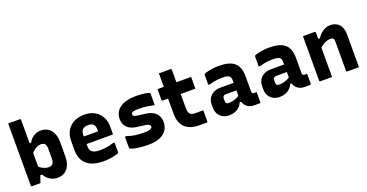

<svg xmlns="http://www.w3.org/2000/svg" viewBox="-34 -1442 4099 2146"><g transform="rotate(-20 2015.0 -369.0)"><path d="M180 0Q169 0 150 0Q131 0 111.5 0Q92 0 81 0Q78 0 75.5 -1.5Q73 -3 71.5 -5Q70 -7 70 -11Q70 -85 70 -159Q70 -233 70 -307Q70 -381 70 -455Q70 -529 70 -603Q70 -640 70 -676.5Q70 -713 70 -750Q88 -750 105 -750Q122 -750 139.5 -750Q157 -750 174 -750Q191 -750 209 -750Q213 -750 215 -748.5Q217 -747 218.5 -745Q220 -743 220 -739Q220 -659 220 -580.5Q220 -502 220 -424.5Q220 -347 220 -268.5Q220 -190 220 -110Q220 -110 216 -98.5Q212 -87 206 -71Q200 -55 194.5 -38.5Q189 -22 184.5 -11Q180 0 180 0ZM186 -84 205 -198Q232 -167 267 -151Q302 -135 331 -135Q352 -135 366 -143.5Q380 -152 387.5 -168.5Q395 -185 395 -209V-333Q395 -354 390.5 -368.5Q386 -383 378 -391Q370 -399 358 -403Q346 -407 331 -407Q312 -407 290 -397.5Q268 -388 247 -371Q226 -354 209 -331V-461H238Q253 -490 275.5 -510Q298 -530 325 -541Q352 -552 382 -552Q420 -552 450 -539Q480 -526 501 -501Q522 -476 533.5 -440Q545 -404 545 -358V-184Q545 -138 533.5 -102Q522 -66 501 -41Q480 -16 450 -3Q420 10 382 10Q352 10 323.5 -1Q295 -12 271.5 -33Q248 -54 230 -84Z M902 -552Q973 -552 1024 -523Q1075 -494 1102.5 -444Q1130 -394 1130 -330V-244Q1130 -241 1129 -238.5Q1128 -236 1125.5 -235Q1123 -234 1120 -234H900Q883 -234 865 -234Q847 -234 830 -234H785V-324H985Q985 -328 985 -330.5Q985 -333 985 -337Q985 -362 980 -379.5Q975 -397 964 -408Q954 -418 939 -422.5Q924 -427 902 -427Q857 -427 836 -406Q815 -385 815 -337V-210Q815 -195 817.5 -183Q820 -171 824.5 -161.5Q829 -152 836 -145Q851 -130 875.5 -124Q900 -118 932 -118Q968 -118 996 -121.5Q1024 -125 1048.5 -130.5Q1073 -136 1095 -143H1115Q1115 -115 1115 -86.5Q1115 -58 1115 -29Q1115 -27 1114 -25Q1113 -23 1111 -21Q1104 -14 1076 -6.5Q1048 1 1009 6.5Q970 12 931 12Q864 12 813.5 -3.5Q763 -19 730.5 -48.5Q698 -78 681.5 -119.5Q665 -161 665 -212V-330Q665 -378 681 -418.5Q697 -459 728 -489Q759 -519 803 -535.5Q847 -552 902 -552Z M1468 -135Q1524 -135 1543 -146Q1562 -157 1562 -170Q1562 -179 1557.5 -186.5Q1553 -194 1541 -199.5Q1529 -205 1506 -208L1402 -222Q1354 -229 1322 -249Q1290 -269 1274 -299.5Q1258 -330 1258 -368Q1258 -412 1275.5 -445.5Q1293 -479 1326 -502.5Q1359 -526 1407 -538Q1455 -550 1516 -550Q1547 -550 1573.5 -548Q1600 -546 1622.5 -542.5Q1645 -539 1663 -534Q1671 -532 1674.5 -529.5Q1678 -527 1679 -522.5Q1680 -518 1680 -510Q1680 -486 1680 -450.5Q1680 -415 1680 -385H1660Q1633 -392 1607.5 -396.5Q1582 -401 1556 -403Q1530 -405 1501 -405Q1463 -405 1442.5 -401Q1422 -397 1414.5 -390Q1407 -383 1407 -373Q1407 -364 1411.5 -357Q1416 -350 1427.5 -346Q1439 -342 1458 -339L1551 -327Q1601 -321 1636 -301.5Q1671 -282 1690 -250Q1709 -218 1709 -172Q1709 -117 1681.5 -76Q1654 -35 1600 -12.5Q1546 10 1467 10Q1431 10 1399.5 8Q1368 6 1341.5 2Q1315 -2 1293.5 -7Q1272 -12 1257 -18Q1250 -21 1248 -24Q1246 -27 1246 -36Q1246 -61 1246 -96.5Q1246 -132 1246 -165H1266Q1290 -156 1313 -150.5Q1336 -145 1360 -141.5Q1384 -138 1410.5 -136.5Q1437 -135 1468 -135Z M1770 -540H2159Q2164 -540 2167 -537Q2170 -534 2170 -529Q2170 -506 2170 -485.5Q2170 -465 2170 -444Q2170 -423 2170 -400H1781Q1779 -400 1777 -401Q1775 -402 1773.5 -403.5Q1772 -405 1771 -407Q1770 -409 1770 -411Q1770 -434 1770 -455Q1770 -476 1770 -496.5Q1770 -517 1770 -540ZM2170 -143Q2170 -110 2170 -77Q2170 -44 2170 -11Q2170 -7 2167 -3.5Q2164 0 2159 0Q2149 0 2138.5 0Q2128 0 2117 0Q2106 0 2095.5 0Q2085 0 2074 0Q2021 0 1978.5 -13Q1936 -26 1906 -52.5Q1876 -79 1860.5 -121Q1845 -163 1845 -220Q1845 -268 1845 -315.5Q1845 -363 1845 -411Q1845 -459 1845 -506.5Q1845 -554 1845 -602Q1845 -627 1845 -651Q1845 -675 1845 -700Q1880 -700 1915 -700Q1950 -700 1984 -700Q1987 -700 1989.5 -698.5Q1992 -697 1993.5 -694.5Q1995 -692 1995 -689Q1995 -632 1995 -575Q1995 -518 1995 -460.5Q1995 -403 1995 -346Q1995 -289 1995 -232Q1995 -204 2000.5 -187Q2006 -170 2017 -159Q2027 -150 2042 -146.5Q2057 -143 2079 -143Q2093 -143 2106 -143Q2119 -143 2132.5 -143Q2146 -143 2159 -143Z M2744 -337Q2744 -314 2744 -291.5Q2744 -269 2744 -246Q2744 -223 2744 -200Q2744 -177 2744 -155Q2744 -149 2745.5 -144Q2747 -139 2750 -136Q2753 -133 2757.5 -131.5Q2762 -130 2769 -130Q2772 -130 2774.5 -130Q2777 -130 2780 -130H2800Q2800 -100 2800 -70.5Q2800 -41 2800 -11Q2800 -6 2797 -3Q2794 0 2789 0Q2784 0 2761.5 0Q2739 0 2722 0Q2693 0 2670 -9.5Q2647 -19 2629.5 -36.5Q2612 -54 2603 -78Q2594 -102 2594 -131Q2594 -161 2594 -191Q2594 -221 2594 -251Q2594 -268 2594 -283.5Q2594 -299 2594 -315Q2594 -331 2594 -347Q2594 -372 2584 -386.5Q2574 -401 2553 -407Q2532 -413 2497 -413Q2469 -413 2442.5 -410.5Q2416 -408 2391 -403Q2366 -398 2340 -390H2320Q2320 -419 2320 -449.5Q2320 -480 2320 -508Q2320 -512 2321 -514.5Q2322 -517 2323 -518Q2329 -524 2357 -531.5Q2385 -539 2423 -544.5Q2461 -550 2497 -550Q2562 -550 2608.5 -538Q2655 -526 2685 -500.5Q2715 -475 2729.5 -434.5Q2744 -394 2744 -337ZM2430 -155Q2430 -139 2438.5 -130.5Q2447 -122 2466 -122Q2491 -122 2515.5 -127.5Q2540 -133 2564 -144Q2588 -155 2612 -172V-87H2583Q2570 -56 2547.5 -34.5Q2525 -13 2494 -1.5Q2463 10 2427 10Q2382 10 2349 -8.5Q2316 -27 2298 -59.5Q2280 -92 2280 -134V-171Q2280 -203 2291 -229.5Q2302 -256 2322.5 -275Q2343 -294 2372 -304.5Q2401 -315 2437 -315Q2472 -315 2505.5 -315Q2539 -315 2569 -315Q2599 -315 2625 -315Q2634 -315 2638.5 -297.5Q2643 -280 2644 -259Q2645 -238 2645 -225Q2615 -225 2585.5 -225Q2556 -225 2526 -225Q2496 -225 2466 -225Q2457 -225 2450.5 -222.5Q2444 -220 2439 -215Q2435 -211 2432.5 -205Q2430 -199 2430 -192Z M3344 -337Q3344 -314 3344 -291.5Q3344 -269 3344 -246Q3344 -223 3344 -200Q3344 -177 3344 -155Q3344 -149 3345.5 -144Q3347 -139 3350 -136Q3353 -133 3357.5 -131.5Q3362 -130 3369 -130Q3372 -130 3374.5 -130Q3377 -130 3380 -130H3400Q3400 -100 3400 -70.5Q3400 -41 3400 -11Q3400 -6 3397 -3Q3394 0 3389 0Q3384 0 3361.5 0Q3339 0 3322 0Q3293 0 3270 -9.5Q3247 -19 3229.5 -36.5Q3212 -54 3203 -78Q3194 -102 3194 -131Q3194 -161 3194 -191Q3194 -221 3194 -251Q3194 -268 3194 -283.5Q3194 -299 3194 -315Q3194 -331 3194 -347Q3194 -372 3184 -386.5Q3174 -401 3153 -407Q3132 -413 3097 -413Q3069 -413 3042.5 -410.5Q3016 -408 2991 -403Q2966 -398 2940 -390H2920Q2920 -419 2920 -449.5Q2920 -480 2920 -508Q2920 -512 2921 -514.5Q2922 -517 2923 -518Q2929 -524 2957 -531.5Q2985 -539 3023 -544.5Q3061 -550 3097 -550Q3162 -550 3208.5 -538Q3255 -526 3285 -500.5Q3315 -475 3329.5 -434.5Q3344 -394 3344 -337ZM3030 -155Q3030 -139 3038.5 -130.5Q3047 -122 3066 -122Q3091 -122 3115.5 -127.5Q3140 -133 3164 -144Q3188 -155 3212 -172V-87H3183Q3170 -56 3147.5 -34.5Q3125 -13 3094 -1.5Q3063 10 3027 10Q2982 10 2949 -8.5Q2916 -27 2898 -59.5Q2880 -92 2880 -134V-171Q2880 -203 2891 -229.5Q2902 -256 2922.5 -275Q2943 -294 2972 -304.5Q3001 -315 3037 -315Q3072 -315 3105.5 -315Q3139 -315 3169 -315Q3199 -315 3225 -315Q3234 -315 3238.5 -297.5Q3243 -280 3244 -259Q3245 -238 3245 -225Q3215 -225 3185.5 -225Q3156 -225 3126 -225Q3096 -225 3066 -225Q3057 -225 3050.5 -222.5Q3044 -220 3039 -215Q3035 -211 3032.5 -205Q3030 -199 3030 -192Z M3970 0Q3933 0 3901 0Q3869 0 3831 0Q3828 0 3825.5 -1.5Q3823 -3 3821.5 -5Q3820 -7 3820 -11Q3820 -70 3820 -129Q3820 -188 3820 -246.5Q3820 -305 3820 -363Q3820 -386 3810.5 -396.5Q3801 -407 3778 -407Q3762 -407 3742.5 -402Q3723 -397 3703 -387Q3683 -377 3665 -362.5Q3647 -348 3633 -328V-454H3670Q3689 -483 3713 -505Q3737 -527 3766 -539.5Q3795 -552 3828 -552Q3860 -552 3886.5 -541.5Q3913 -531 3931.5 -510.5Q3950 -490 3960 -460.5Q3970 -431 3970 -394Q3970 -346 3970 -297Q3970 -248 3970 -198.5Q3970 -149 3970 -99Q3970 -74 3970 -49.5Q3970 -25 3970 0ZM3650 0Q3625 0 3603 0Q3581 0 3558.5 0Q3536 0 3511 0Q3508 0 3506 -0.5Q3504 -1 3502.5 -2.5Q3501 -4 3500.5 -6Q3500 -8 3500 -11Q3500 -65 3500 -119Q3500 -173 3500 -226.5Q3500 -280 3500 -334Q3500 -388 3500 -442Q3500 -469 3500 -494Q3500 -519 3500 -540Q3528 -540 3551 -540Q3574 -540 3595.5 -540Q3617 -540 3639 -540Q3643 -540 3645 -538.5Q3647 -537 3648.5 -535Q3650 -533 3650 -529Q3650 -441 3650 -353Q3650 -265 3650 -176.5Q3650 -88 3650 0Z"/></g></svg>

Font: Recursive ExtraBold
Style: Regular
Weight: 800
Version: Version 1.085